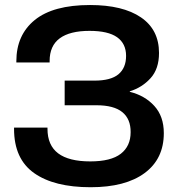

<svg xmlns="http://www.w3.org/2000/svg" viewBox="-20 -746 729 780"><path d="M346.7 -90.3Q259.8 -90.3 216.3 -123Q172.9 -155.8 172.9 -222.7V-227.5H37.1V-222.2Q37.1 -100.6 118.4 -43Q199.7 14.6 348.1 14.6Q489.7 14.6 567.6 -43Q645.5 -100.6 645.5 -205.1Q645.5 -273.4 606.9 -315.7Q568.4 -357.9 507.3 -373V-375Q557.6 -390.6 591.8 -428.5Q626 -466.3 626 -530.8Q626 -625.5 552.5 -675.5Q479 -725.6 345.7 -725.6Q196.3 -725.6 121.3 -664.8Q46.4 -604 46.4 -497.1V-492.2H181.6V-498Q181.6 -560.1 222.7 -590.3Q263.7 -620.6 343.8 -620.6Q419.4 -620.6 455.8 -594.7Q492.2 -568.8 492.2 -519Q492.2 -470.2 461.2 -444.3Q430.2 -418.5 363.8 -418.5H242.7V-318.4H371.6Q442.9 -318.4 477.1 -290.3Q511.2 -262.2 510.7 -209Q510.7 -152.3 470.7 -121.3Q430.7 -90.3 346.7 -90.3Z"/></svg>

Font: Roboto Flex
Style: wght 600 wdth 140 opsz 13.0 GRAD 0.00 slnt 0.00 XTRA 468 XOPQ 96 YOPQ 79 YTLC 514 YTUC 712 YTAS 750 YTDE -203.00 YTFI 738
Weight: 600
Width: 8
Designer: Berlow after Robertson
Foundry: Google
Version: Version 3.100